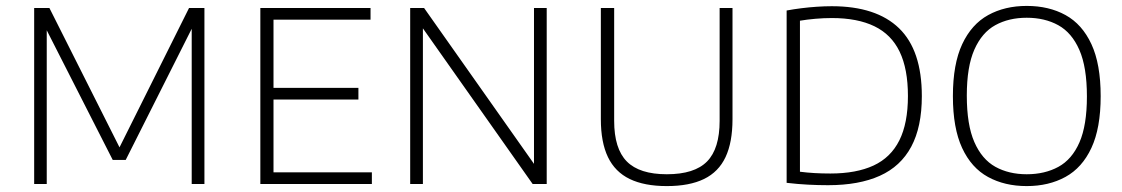

<svg xmlns="http://www.w3.org/2000/svg" viewBox="-20 -622 3793 649"><path d="M95.5 0V-595H147L391 -110H377L619 -595H671V0H628V-556.5H644L405 -81.5H361L119.5 -556H138V0Z M860 0V-595H1232.5V-555.5H904.5V-39.5H1237V0ZM890 -285.5V-325H1191.5V-285.5Z M1366.5 0V-595H1413.5L1798.5 -49H1785V-595H1828V0H1780.5L1395.5 -546H1409.5V0Z M2234 7Q2158 7 2108.5 -17Q2059 -41 2035 -91Q2011 -141 2011 -219V-595H2056V-213.5Q2056 -119.5 2098.8 -76.2Q2141.5 -33 2234 -33Q2327.5 -33 2370 -76.2Q2412.5 -119.5 2412.5 -213.5V-595H2456V-219Q2456 -141 2432.5 -91Q2409 -41 2359.8 -17Q2310.5 7 2234 7Z M2779 4Q2745.5 4 2711.5 2.2Q2677.5 0.5 2639 -4V-586.5Q2663 -591 2689 -594.2Q2715 -597.5 2741 -599.2Q2767 -601 2791.5 -601Q2942 -601 3019 -526.5Q3096 -452 3096 -297Q3096 -193 3060.2 -126.2Q3024.5 -59.5 2954 -27.8Q2883.5 4 2779 4ZM2787 -35.5Q2874.5 -35.5 2932.8 -62.5Q2991 -89.5 3020 -147.5Q3049 -205.5 3049 -297.5Q3049 -389 3021 -447.2Q2993 -505.5 2935.8 -533.2Q2878.5 -561 2792 -561Q2764.5 -561 2736 -558.5Q2707.5 -556 2684 -552V-41.5Q2707.5 -38.5 2732.8 -37Q2758 -35.5 2787 -35.5Z M3450.5 7Q3376 7 3319.8 -23.8Q3263.5 -54.5 3232.2 -121.8Q3201 -189 3201 -297Q3201 -405.5 3232.5 -472.8Q3264 -540 3320.2 -571Q3376.5 -602 3450.5 -602Q3525.5 -602 3581.8 -571Q3638 -540 3669.2 -472.8Q3700.5 -405.5 3700.5 -297Q3700.5 -189 3669.2 -122Q3638 -55 3581.5 -24Q3525 7 3450.5 7ZM3450.5 -33Q3511.5 -33 3557.5 -58Q3603.5 -83 3628.8 -140.8Q3654 -198.5 3654 -296Q3654 -395 3628.5 -453.2Q3603 -511.5 3557.2 -536.8Q3511.5 -562 3450.5 -562Q3390 -562 3344.5 -537Q3299 -512 3273.5 -454.2Q3248 -396.5 3248 -299Q3248 -200 3273.5 -141.8Q3299 -83.5 3344.5 -58.2Q3390 -33 3450.5 -33Z"/></svg>

Font: Encode Sans SC Condensed Thin ExtraLight
Style: Regular
Weight: 250
Version: Version 3.002